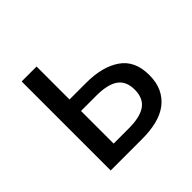

<svg xmlns="http://www.w3.org/2000/svg" viewBox="-140 -686 828 828"><g transform="rotate(-45 274.0 -271.5)"><path d="M92 -543H183V-342H286Q383 -342 442 -301.5Q501 -261 501 -173Q501 -128 485.5 -95.5Q470 -63 442 -41.5Q414 -20 374 -10Q334 0 286 0H92ZM276 -73Q345 -73 378.5 -97Q412 -121 412 -173Q412 -225 378.5 -248.5Q345 -272 276 -272H183V-73Z"/></g></svg>

Font: SpoqaHanSans-Regular
Style: Regular
Weight: 400
Designer: [Spoqa Han Sans] Dong-huui Kim \uAE40 \uB3D9 \uD718  Younghwa Kang \uAC15 \uC601 \uD654  [Noto Sans] Ryoko NISHIZUKA \u8
Foundry: Spoqa (http://www.spoqa-han-sans.com)
Version: Version 2.000